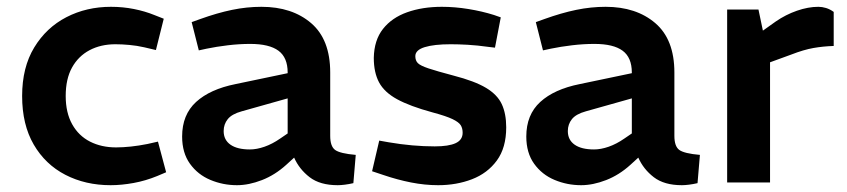

<svg xmlns="http://www.w3.org/2000/svg" viewBox="-20 -536 2487 564"><path d="M305 8Q231 8 172 -22.5Q113 -53 79 -111.5Q45 -170 45 -254Q45 -338 80.5 -396.5Q116 -455 175 -485.5Q234 -516 306 -516Q341 -516 373.5 -509.5Q406 -503 433 -492L461 -481L438 -389L404 -397Q382 -402 360 -404Q338 -406 319 -406Q276 -406 243 -388.5Q210 -371 191.5 -337.5Q173 -304 173 -254Q173 -205 192 -171Q211 -137 244.5 -120Q278 -103 321 -103Q341 -103 364.5 -105.5Q388 -108 413 -113L444 -120L468 -30L442 -19Q408 -5 372.5 1.5Q337 8 305 8Z M676 8Q635 8 598 -7.5Q561 -23 538 -55Q515 -87 515 -135Q515 -199 556 -236.5Q597 -274 672 -289L825 -321V-323Q825 -367 798 -387Q771 -407 715 -407Q683 -407 649.5 -403Q616 -399 587 -393L564 -388L543 -471L568 -480Q618 -498 661.5 -507Q705 -516 748 -516Q838 -516 894 -468Q950 -420 950 -323V-137Q950 -106 964.5 -95.5Q979 -85 1025 -81L1018 2Q1005 5 993 6.5Q981 8 972 8Q920 8 889.5 -15.5Q859 -39 844 -73L821 -52Q788 -22 749.5 -7Q711 8 676 8ZM714 -97Q734 -97 757 -105Q780 -113 803 -129L825 -144V-247L690 -209Q661 -201 649 -186Q637 -171 637 -151Q637 -125 657 -111Q677 -97 714 -97Z M1267 8Q1228 8 1187.5 0Q1147 -8 1106 -22L1073 -33L1094 -123L1122 -118Q1157 -112 1191 -109Q1225 -106 1257 -106Q1298 -106 1318.5 -115.5Q1339 -125 1339 -146Q1339 -159 1333.5 -168Q1328 -177 1309.5 -186Q1291 -195 1250 -206Q1184 -224 1146.5 -244.5Q1109 -265 1093.5 -294Q1078 -323 1078 -366Q1079 -418 1105 -451Q1131 -484 1176 -500Q1221 -516 1278 -516Q1316 -516 1356 -509.5Q1396 -503 1431 -492L1451 -485L1434 -396L1417 -398Q1381 -403 1353.5 -404.5Q1326 -406 1304 -406Q1255 -406 1227.5 -397.5Q1200 -389 1200 -371Q1200 -358 1207.5 -350.5Q1215 -343 1239 -335Q1263 -327 1312 -314Q1374 -298 1407.5 -278Q1441 -258 1454 -230Q1467 -202 1467 -162Q1467 -102 1439.5 -64.5Q1412 -27 1366.5 -9.5Q1321 8 1267 8Z M1687 8Q1646 8 1609 -7.5Q1572 -23 1549 -55Q1526 -87 1526 -135Q1526 -199 1567 -236.5Q1608 -274 1683 -289L1836 -321V-323Q1836 -367 1809 -387Q1782 -407 1726 -407Q1694 -407 1660.5 -403Q1627 -399 1598 -393L1575 -388L1554 -471L1579 -480Q1629 -498 1672.5 -507Q1716 -516 1759 -516Q1849 -516 1905 -468Q1961 -420 1961 -323V-137Q1961 -106 1975.5 -95.5Q1990 -85 2036 -81L2029 2Q2016 5 2004 6.5Q1992 8 1983 8Q1931 8 1900.5 -15.5Q1870 -39 1855 -73L1832 -52Q1799 -22 1760.5 -7Q1722 8 1687 8ZM1725 -97Q1745 -97 1768 -105Q1791 -113 1814 -129L1836 -144V-247L1701 -209Q1672 -201 1660 -186Q1648 -171 1648 -151Q1648 -125 1668 -111Q1688 -97 1725 -97Z M2116 0V-508H2208L2221 -446L2259 -473Q2288 -493 2321 -504.5Q2354 -516 2384 -516Q2395 -516 2406.5 -512.5Q2418 -509 2429 -501V-401Q2398 -400 2369.5 -395Q2341 -390 2305 -376L2242 -353V0Z"/></svg>

Font: REM Medium
Style: Regular
Weight: 500
Designer: Octavio Pardo
Foundry: Ashler Design
Version: Version 1.005;gftools[0.9.28]